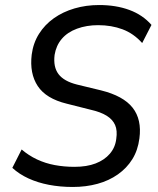

<svg xmlns="http://www.w3.org/2000/svg" viewBox="-20 -734 628 763"><path d="M269 9Q219 9 174.5 0.5Q130 -8 93 -25Q56 -42 29 -67L66 -140Q94 -116 127 -100.5Q160 -85 197.5 -78Q235 -71 276 -71Q325 -71 360 -84.5Q395 -98 416.5 -123Q438 -148 442 -182Q447 -215 437.5 -237Q428 -259 404 -274Q380 -289 340 -298L245 -322Q163 -342 130 -392Q97 -442 106 -517Q112 -563 135 -599.5Q158 -636 194 -661.5Q230 -687 276 -700.5Q322 -714 374 -714Q441 -714 494 -694.5Q547 -675 582 -635L545 -563Q511 -601 467 -617.5Q423 -634 370 -634Q324 -634 286 -620Q248 -606 225.5 -579.5Q203 -553 197 -516Q191 -468 212.5 -439.5Q234 -411 286 -398L381 -375Q470 -353 507 -306Q544 -259 534 -184Q528 -137 506 -101.5Q484 -66 448.5 -41Q413 -16 367.5 -3.5Q322 9 269 9Z"/></svg>

Font: Nunito Sans 10pt SemiCondensed Medium
Style: Italic
Weight: 500
Width: 4
Italic angle: -9°
Designer: Vernon Adams
Foundry: Vernon Adams
Version: Version 3.101;gftools[0.9.27]